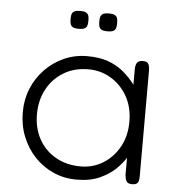

<svg xmlns="http://www.w3.org/2000/svg" viewBox="-49 -683 678 739"><g transform="rotate(5 290.0 -313.0)"><path d="M488 10Q474 10 468 3Q462 -4 460 -23V-90Q449 -71 425.5 -47.5Q402 -24 364.5 -6.5Q327 11 274 11Q225 11 183.5 -7.5Q142 -26 111 -59Q80 -92 62.5 -135.5Q45 -179 45 -230Q45 -279 62.5 -321.5Q80 -364 111.5 -396.5Q143 -429 184.5 -447.5Q226 -466 274 -466Q321 -466 354.5 -454Q388 -442 413.5 -421Q439 -400 460 -372V-429Q460 -449 466.5 -457.5Q473 -466 489 -466Q499 -466 504.5 -462.5Q510 -459 512.5 -451Q515 -443 515 -429V-23Q515 -11 512.5 -3.5Q510 4 504 7Q498 10 488 10ZM285 -41Q333 -41 372 -65.5Q411 -90 434 -132Q457 -174 457 -228Q457 -285 433 -327Q409 -369 369.5 -392.5Q330 -416 283 -416Q228 -416 187 -391Q146 -366 123 -323.5Q100 -281 100 -226Q100 -173 123 -131Q146 -89 188 -65Q230 -41 285 -41ZM342 -568Q325 -568 318 -573Q311 -578 309.5 -586.5Q308 -595 308 -603Q308 -612 309.5 -619.5Q311 -627 318 -632Q325 -637 342 -637Q360 -637 367 -632Q374 -627 375.5 -619Q377 -611 377 -603Q377 -595 375.5 -586.5Q374 -578 367 -573Q360 -568 342 -568ZM232 -568Q214 -568 207 -573Q200 -578 198.5 -586.5Q197 -595 197 -603Q197 -612 198.5 -619.5Q200 -627 207 -632Q214 -637 232 -637Q249 -637 256 -632Q263 -627 264.5 -619Q266 -611 266 -603Q266 -595 264.5 -586.5Q263 -578 256 -573Q249 -568 232 -568Z"/></g></svg>

Font: Fredoka Light Light
Style: Regular
Weight: 300
Version: Version 2.001